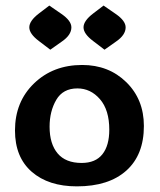

<svg xmlns="http://www.w3.org/2000/svg" viewBox="-20 -661 574 688"><path d="M255.4 6.8Q153.8 6.8 93.8 -45.4Q33.7 -97.7 33.7 -193.4Q33.7 -296.4 102.1 -362.3Q170.4 -428.2 274.4 -428.2Q369.6 -428.2 432.6 -366.5Q495.6 -304.7 495.6 -209.5Q495.6 -106 432.6 -49.6Q369.6 6.8 255.4 6.8ZM272.5 -77.1Q322.3 -77.1 346.9 -108.2Q371.6 -139.2 371.6 -196.3Q371.6 -267.1 338.1 -305.7Q304.7 -344.2 257.3 -344.2Q205.6 -344.2 181.6 -303.2Q157.7 -262.2 157.7 -207Q157.7 -145.5 186.5 -111.3Q215.3 -77.1 272.5 -77.1ZM354.5 -482.9 313.5 -514.2Q279.3 -540 279.3 -563Q279.3 -586.4 314 -612.8L351.1 -641.1L395 -610.8Q430.2 -586.4 430.2 -563Q430.2 -535.6 396 -512.2ZM160.2 -482.9 119.1 -514.2Q85 -540 85 -563Q85 -586.4 119.6 -612.8L156.7 -641.1L200.7 -610.8Q235.8 -586.4 235.8 -563Q235.8 -535.6 201.7 -512.2Z"/></svg>

Font: ALMAS
Style: Bold
Weight: 700
Designer: ALMAS Font/ by Husham Jawad Kadhim, derived from the Bainsely font by/ Paul James MIller
Foundry: High-Logic / Made with FontCreator
Version: Version 1.411;September 19, 2021;FontCreator 14.0.0.2814 32-